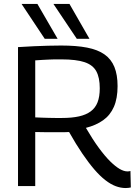

<svg xmlns="http://www.w3.org/2000/svg" viewBox="-20 -940 689 970"><path d="M615 10Q590 10 564.5 0.5Q539 -9 512 -30Q485 -51 456.5 -84Q428 -117 396 -164Q364 -211 329 -273Q318 -272 303 -272Q288 -272 278 -272Q250 -272 219 -272Q188 -272 158 -273V0H71V-702Q115 -705 152 -706.5Q189 -708 222 -709Q255 -710 289 -710Q366 -710 420 -699.5Q474 -689 508 -665Q542 -641 558 -601.5Q574 -562 574 -505Q574 -443 555.5 -400.5Q537 -358 501 -332.5Q465 -307 414 -294Q449 -234 480 -192Q511 -150 537 -124.5Q563 -99 584.5 -86.5Q606 -74 624 -74Q626 -74 631 -74.5Q636 -75 639 -76L641 7Q636 8 630 9Q624 10 615 10ZM293 -344Q343 -344 379 -352Q415 -360 438.5 -377.5Q462 -395 473 -423.5Q484 -452 484 -494Q484 -548 466.5 -580Q449 -612 407 -626Q365 -640 291 -640Q271 -640 255.5 -640Q240 -640 226 -639Q212 -638 195.5 -637.5Q179 -637 158 -635V-347Q177 -346 194 -345.5Q211 -345 227.5 -344.5Q244 -344 260 -344Q276 -344 293 -344ZM368 -744 250 -920H331L432 -744ZM206 -744 89 -920H169L271 -744Z"/></svg>

Font: Georama ExtraCondensed Thin
Style: Regular
Weight: 400
Version: Version 1.001